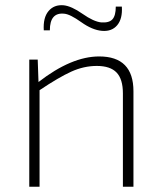

<svg xmlns="http://www.w3.org/2000/svg" viewBox="-20 -708 613 728"><path d="M169 -593H146Q143 -641 164 -666Q185 -691 221 -688Q251 -685 293 -655.5Q335 -626 364 -623Q394 -621 406.5 -635Q419 -649 419 -683H442Q445 -637 424.5 -612.5Q404 -588 367 -591Q330 -594 288 -624Q246 -654 224 -656Q169 -662 169 -593ZM123 -482 126 -397Q251 -494 356 -494Q486 -494 486 -362V0H446V-354Q446 -408 422 -433Q398 -458 347 -458Q298 -458 250.5 -436.5Q203 -415 130 -366V0H91V-482Z"/></svg>

Font: Exo 2.0 Extra Light
Style: Regular
Weight: 250
Designer: Natanael Gama
Version: Version 1.001;PS 001.001;hotconv 1.0.70;makeotf.lib2.5.58329